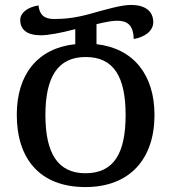

<svg xmlns="http://www.w3.org/2000/svg" viewBox="-20 -746 694 778"><path d="M326 12C507 12 606 -103 606 -280C606 -443 521 -550 371 -567V-648C407 -657 436 -662 454 -662C496 -662 520 -645 522 -588C564 -595 601 -619 601 -656C601 -701 568 -726 511 -726C473 -726 417 -710 342 -689C284 -673 239 -669 199 -669C158 -669 140 -687 136 -724C90 -717 62 -693 62 -665C62 -627 88 -603 146 -603C172 -603 222 -611 285 -628V-567C132 -551 48 -444 48 -281C48 -102 142 12 326 12ZM326 -44C213 -44 164 -127 164 -280C164 -432 213 -515 327 -515C443 -515 489 -432 489 -280C489 -127 443 -44 326 -44Z"/></svg>

Font: Noto Serif Georgian Condensed Medium
Style: Regular
Weight: 500
Width: 3
Designer: Monotype Design Team, Akaki Razmadze
Foundry: Google LLC
Version: Version 2.003